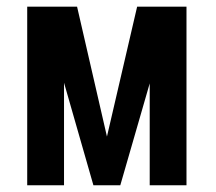

<svg xmlns="http://www.w3.org/2000/svg" viewBox="-20 -548 640 568"><path d="M296.4 -144 385.7 -528.3H531.7V0H422.9V-301.3L335.9 0H256.3L169.4 -303.2V0H60.5V-528.3H208Z"/></svg>

Font: Roboto Mono
Style: Regular
Weight: 500
Designer: Google
Version: Version 2.000986; 2015; ttfautohint (v1.3)